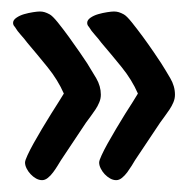

<svg xmlns="http://www.w3.org/2000/svg" viewBox="-20 -339 320 329"><path d="M152.8 -176.8Q152.8 -169.9 150.1 -163.6Q147.5 -157.2 143.6 -151.4Q139.6 -145.5 135.3 -139.6Q130.9 -133.8 127.4 -128.9L84.5 -64.5Q82 -60.5 78.6 -54.9Q75.2 -49.3 71 -43.7Q66.9 -38.1 62 -34.2Q57.1 -30.3 52.2 -30.3Q46.9 -30.3 41.7 -33.2Q36.6 -36.1 32.5 -40.5Q28.3 -44.9 25.6 -50.3Q22.9 -55.7 22.9 -60.5Q22.9 -64 27.1 -73Q31.2 -82 37.8 -93.8Q44.4 -105.5 52.2 -118.7Q60.1 -131.8 67.4 -143.6Q74.7 -155.3 80.8 -164.8Q86.9 -174.3 89.4 -178.7Q79.1 -202.1 61.5 -223.9Q43.9 -245.6 26.9 -265.6Q21.5 -272.9 15.6 -279.3Q9.8 -285.6 5.4 -293Q2.4 -295.9 2.4 -299.8Q2.4 -304.7 8.1 -308.6Q13.7 -312.5 21.2 -314.7Q28.8 -316.9 36.6 -318.1Q44.4 -319.3 48.3 -319.3Q52.7 -319.3 56.6 -318.1Q60.5 -316.9 64.9 -314.5Q69.8 -312 78.9 -300.8Q87.9 -289.6 97.9 -275.9Q107.9 -262.2 116.7 -249.3Q125.5 -236.3 129.4 -230.5Q136.7 -218.8 144.8 -205.1Q152.8 -191.4 152.8 -176.8ZM279.8 -176.8Q279.8 -169.9 277.1 -163.6Q274.4 -157.2 270.5 -151.4Q266.6 -145.5 262.2 -139.6Q257.8 -133.8 254.4 -128.9L211.4 -64.5Q209 -60.5 205.6 -54.9Q202.1 -49.3 198 -43.7Q193.8 -38.1 189 -34.2Q184.1 -30.3 179.2 -30.3Q173.8 -30.3 168.7 -33.2Q163.6 -36.1 159.4 -40.5Q155.3 -44.9 152.6 -50.3Q149.9 -55.7 149.9 -60.5Q149.9 -64 154.1 -73Q158.2 -82 164.8 -93.8Q171.4 -105.5 179.2 -118.7Q187 -131.8 194.3 -143.6Q201.7 -155.3 207.8 -164.8Q213.9 -174.3 216.3 -178.7Q206.1 -202.1 188.5 -223.9Q170.9 -245.6 153.8 -265.6Q148.4 -272.9 142.6 -279.3Q136.7 -285.6 132.3 -293Q129.4 -295.9 129.4 -299.8Q129.4 -304.7 135 -308.6Q140.6 -312.5 148.2 -314.7Q155.8 -316.9 163.6 -318.1Q171.4 -319.3 175.3 -319.3Q179.7 -319.3 183.6 -318.1Q187.5 -316.9 191.9 -314.5Q196.8 -312 205.8 -300.8Q214.8 -289.6 224.9 -275.9Q234.9 -262.2 243.7 -249.3Q252.4 -236.3 256.3 -230.5Q263.7 -218.8 271.7 -205.1Q279.8 -191.4 279.8 -176.8Z"/></svg>

Font: Just Another Hand
Style: Regular
Weight: 400
Designer: Astigmatic (AOETI)
Foundry: Astigmatic (AOETI)
Version: Version 1.000